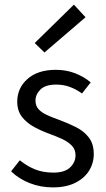

<svg xmlns="http://www.w3.org/2000/svg" viewBox="-20 -801 459 833"><path d="M209.5 12Q155.8 12 108.6 -6.6Q61.4 -25.1 28.1 -57.7L66 -105.6Q97.8 -79.9 132.4 -66Q167 -52.1 212.2 -52.1Q260.1 -52.1 283.9 -74.4Q307.7 -96.8 307.7 -127.6Q307.7 -152.6 291.6 -169.2Q275.5 -185.7 250.6 -197.4Q225.6 -209 198 -219Q161.8 -232 129 -249.6Q96.2 -267.3 75.5 -293.7Q54.8 -320.2 54.8 -360.1Q54.8 -418.9 99.4 -458.5Q144 -498.1 222.5 -498.1Q268.1 -498.1 306.9 -482.8Q345.7 -467.4 373.6 -443.5L335.8 -395.5Q310.3 -413.6 283.3 -423.8Q256.3 -434 223.5 -434Q177.4 -434 155.7 -412.8Q134 -391.6 134 -364.3Q134 -341.9 147.2 -327.3Q160.4 -312.7 183.7 -302Q207 -291.4 237.1 -280.7Q275.1 -266.8 309.5 -249.5Q344 -232.1 365.4 -204.5Q386.8 -176.9 386.8 -132.5Q386.8 -93.1 366.4 -60.3Q346 -27.6 306.4 -7.8Q266.8 12 209.5 12ZM172.9 -573.3 130.6 -614.3 300.6 -780.8 351.1 -726.2Z"/></svg>

Font: Source Sans Variable
Style: Regular
Weight: 200
Designer: Paul D. Hunt
Foundry: Adobe Systems Incorporated
Version: Version 3.006;hotconv 1.0.111;makeotfexe 2.5.65597